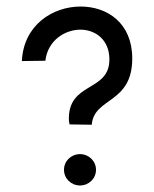

<svg xmlns="http://www.w3.org/2000/svg" viewBox="-20 -586 472 588"><path d="M47 -399 119 -400C126 -463 181 -498 233 -495C274 -492 314 -464 315 -406C317 -302 186 -338 191 -216L193 -205L261 -204C268 -289 385 -267 385 -407C385 -516 308 -566 227 -566C141 -566 52 -509 47 -399ZM176 -66C176 -39 198 -18 225 -18C252 -18 274 -39 274 -66C274 -93 252 -114 225 -114C198 -114 176 -93 176 -66Z"/></svg>

Font: Charger Static
Style: Regular
Weight: 1000
Designer: Jasper
Foundry: KineticPlasma Fonts/Cannot Into Space Fonts
Version: Version 1.1